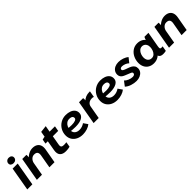

<svg xmlns="http://www.w3.org/2000/svg" viewBox="409 -2354 3983 3983"><g transform="rotate(-45 2400.5 -362.0)"><path d="M112.2 -520H261.2L171.2 0H22.2ZM124 -653.6Q124 -690 149.5 -713.9Q175 -737.8 212.6 -737.8Q251.4 -737.8 274.7 -717.6Q298 -697.4 298 -666.5Q298 -629.6 272.4 -607.2Q246.8 -584.8 208.6 -584.8Q170.4 -584.8 147.2 -604.1Q124 -623.3 124 -653.6Z M395 -520H517Q518.4 -507 518.3 -493.3Q518.2 -479.6 517.4 -464.8Q516.8 -449.6 514.4 -423L524 -400.6L453.6 0H303.6ZM704.4 -532.2Q769.2 -532.2 812.1 -506.2Q855 -480.2 872 -431.5Q889 -382.8 877 -315L821.2 0H671.2L723.6 -297.2Q733 -352.6 712.2 -382.4Q691.4 -412.2 633 -412.2Q586 -412.2 549.6 -376.3Q513.2 -340.4 503.2 -284.4L478 -405Q527.6 -469.8 586.4 -501Q645.2 -532.2 704.4 -532.2Z M991 -181.8 1070.8 -640 1221.2 -657.8 1140.8 -199Q1132 -150.2 1150.5 -131.9Q1169 -113.6 1210.8 -113.6Q1228.4 -113.6 1251 -115.2Q1273.6 -116.8 1288.2 -119.2L1268.8 -6.4Q1246.4 0.4 1214.1 4.4Q1181.8 8.4 1153 8.4Q1061.4 8.4 1018 -39Q974.6 -86.4 991 -181.8ZM1065 -520H1354L1334.2 -405H961.8L979 -504Q1000.6 -510.4 1023.8 -515.2Q1047 -520 1065 -520Z M1375.6 -227.2Q1375.6 -309.8 1415.4 -379.3Q1455.2 -448.8 1523.8 -488.9Q1592.4 -529 1674.6 -529Q1741.4 -529 1794.8 -509.5Q1848.2 -490 1878.8 -452.4Q1909.4 -414.8 1909.4 -361.2Q1909.4 -286.6 1841 -247.6Q1772.6 -208.6 1652.8 -208.6Q1570.4 -208.6 1463.2 -223L1475.4 -304.2Q1556 -292 1619.6 -292Q1686 -292 1725.9 -307.6Q1765.8 -323.2 1765.8 -355.2Q1765.8 -377 1755 -391.5Q1744.2 -406 1723 -413Q1701.8 -420 1672.2 -420Q1628.2 -420 1593.7 -395.4Q1559.2 -370.8 1539.9 -328.4Q1520.6 -286 1520.6 -235.8Q1520.6 -174 1559.8 -140.2Q1599 -106.4 1664.6 -106.4Q1705.2 -106.4 1743.3 -119.7Q1781.4 -133 1811.2 -154.8L1875.8 -61.6Q1837.2 -28.6 1775.1 -8.2Q1713 12.2 1645.8 12.2Q1567.8 12.2 1506.2 -17.6Q1444.6 -47.4 1410.1 -101.4Q1375.6 -155.4 1375.6 -227.2Z M2060 -520H2181.6Q2183.4 -498.6 2183.6 -472.4Q2183.8 -446.2 2182 -427L2166.8 -438.4Q2203.6 -479.4 2253.3 -499.7Q2303 -520 2363 -520H2380.6L2356.2 -379.6Q2337.2 -388.6 2317.6 -389.2Q2255.6 -392.2 2216 -363.7Q2176.4 -335.2 2167.6 -283.8L2117.8 0H1968.8Z M2388.6 -227.2Q2388.6 -309.8 2428.4 -379.3Q2468.2 -448.8 2536.8 -488.9Q2605.4 -529 2687.6 -529Q2754.4 -529 2807.8 -509.5Q2861.2 -490 2891.8 -452.4Q2922.4 -414.8 2922.4 -361.2Q2922.4 -286.6 2854 -247.6Q2785.6 -208.6 2665.8 -208.6Q2583.4 -208.6 2476.2 -223L2488.4 -304.2Q2569 -292 2632.6 -292Q2699 -292 2738.9 -307.6Q2778.8 -323.2 2778.8 -355.2Q2778.8 -377 2768 -391.5Q2757.2 -406 2736 -413Q2714.8 -420 2685.2 -420Q2641.2 -420 2606.7 -395.4Q2572.2 -370.8 2552.9 -328.4Q2533.6 -286 2533.6 -235.8Q2533.6 -174 2572.8 -140.2Q2612 -106.4 2677.6 -106.4Q2718.2 -106.4 2756.3 -119.7Q2794.4 -133 2824.2 -154.8L2888.8 -61.6Q2850.2 -28.6 2788.1 -8.2Q2726 12.2 2658.8 12.2Q2580.8 12.2 2519.2 -17.6Q2457.6 -47.4 2423.1 -101.4Q2388.6 -155.4 2388.6 -227.2Z M2960.2 -76.2 3038.4 -179.2Q3068.2 -146.4 3119.8 -124.6Q3171.4 -102.8 3220.4 -102.8Q3250 -102.8 3267.7 -115.4Q3285.4 -128 3285.4 -151.6Q3285.4 -166.4 3275.2 -175.5Q3265 -184.6 3241.2 -193.8Q3187.8 -213.6 3132.2 -238Q3098.8 -251.6 3076 -267.2Q3053.2 -282.8 3038.9 -307.4Q3024.6 -332 3024.6 -366.4Q3024.6 -415.2 3050.8 -453.2Q3077 -491.2 3123 -511.9Q3169 -532.6 3226.6 -532.6Q3287.6 -532.6 3349.2 -511.6Q3410.8 -490.6 3449.2 -454.8L3368.6 -353.6Q3344.4 -379.8 3302.8 -397.2Q3261.2 -414.6 3220.2 -417Q3190.4 -417.6 3174.1 -406.6Q3157.8 -395.6 3157.8 -374.4Q3157.8 -358.6 3173.6 -347.4Q3189.4 -336.2 3229 -320.8Q3244.8 -315.8 3267.2 -307.4Q3314.6 -291 3347.7 -273.8Q3380.8 -256.6 3403.2 -226.7Q3425.6 -196.8 3425.6 -152.8Q3425.6 -103.6 3398.1 -65.8Q3370.6 -28 3323.1 -7.1Q3275.6 13.8 3218.2 13.8Q3150.6 13.8 3079.3 -9Q3008 -31.8 2960.2 -76.2Z M3896.2 -166.6 3915.4 -165.2 3947.2 -430.8Q3949.4 -438.8 3952.2 -450.2Q3962.2 -489 3979.2 -520H4096.6L4036.8 -182.8Q4029.6 -141.4 4036.6 -125.8Q4043.6 -110.2 4071.2 -110.2Q4090.6 -110.2 4106.4 -113.6L4087 -0.2Q4051 9.2 4005.8 9.2Q3931 9.2 3906.1 -34.6Q3881.2 -78.4 3896.2 -166.6ZM4002.8 -302.2Q4002.8 -219 3969.6 -147.3Q3936.4 -75.6 3875.4 -32.8Q3814.4 10 3733.6 10Q3665.6 10 3614.1 -19Q3562.6 -48 3534.5 -100.8Q3506.4 -153.6 3506.4 -222.2Q3506.4 -301.8 3539.5 -372.9Q3572.6 -444 3633.9 -487.8Q3695.2 -531.6 3775.4 -531.6Q3845.4 -531.6 3896.9 -502.3Q3948.4 -473 3975.6 -420.7Q4002.8 -368.4 4002.8 -302.2ZM3661.4 -228.8Q3661.4 -189.2 3675.3 -159.7Q3689.2 -130.2 3714.8 -114.3Q3740.4 -98.4 3775.6 -98.4Q3821.8 -98.4 3853.1 -128.5Q3884.4 -158.6 3899.5 -202.9Q3914.6 -247.2 3914.6 -288.4Q3914.6 -333.2 3898 -362Q3881.4 -390.8 3856.5 -404.1Q3831.6 -417.4 3805.8 -417.4Q3758.4 -417.4 3725.9 -388Q3693.4 -358.6 3677.4 -314.8Q3661.4 -271 3661.4 -228.8Z M4272 -520H4394Q4395.4 -507 4395.3 -493.3Q4395.2 -479.6 4394.4 -464.8Q4393.8 -449.6 4391.4 -423L4401 -400.6L4330.6 0H4180.6ZM4581.4 -532.2Q4646.2 -532.2 4689.1 -506.2Q4732 -480.2 4749 -431.5Q4766 -382.8 4754 -315L4698.2 0H4548.2L4600.6 -297.2Q4610 -352.6 4589.2 -382.4Q4568.4 -412.2 4510 -412.2Q4463 -412.2 4426.6 -376.3Q4390.2 -340.4 4380.2 -284.4L4355 -405Q4404.6 -469.8 4463.4 -501Q4522.2 -532.2 4581.4 -532.2Z"/></g></svg>

Font: Fixel Italic Variable 20240409 Display Thin
Style: Italic
Weight: 100
Italic angle: -10°
Designer: AlfaBravo + MacPaw
Foundry: Kyrylo Tkachov, Marchela Mozhyna, Serhii Makarenko, Maria Weinstein, Zakhar Kryvoshyya
Version: Version 1.211;Glyphs 3.2 (3225)